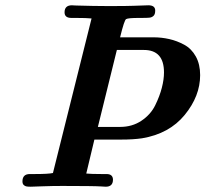

<svg xmlns="http://www.w3.org/2000/svg" viewBox="-20 -706 777 726"><path d="M64.9 -20Q64.9 -47.9 92.8 -47.9H110.8Q162.6 -47.9 180.2 -51.8L326.2 -636.2Q307.1 -638.2 267.1 -638.2H250Q224.1 -638.2 224.1 -659.2Q224.1 -686 252 -686Q253.9 -686 260 -685.5Q266.1 -685.1 269 -685.1Q336.9 -683.1 382.8 -683.1H409.2Q456.1 -683.1 485.6 -684.1Q515.1 -685.1 526.6 -685.5Q538.1 -686 541 -686Q566.9 -686 566.9 -666Q566.9 -651.9 560.5 -646Q554.2 -640.1 545.2 -639.2Q536.1 -638.2 514.2 -638.2H504.9Q464.8 -638.2 457 -633.8Q450.2 -630.9 434.1 -564.9H560.1Q590.8 -564.9 619.9 -558.3Q648.9 -551.8 676.5 -536.9Q704.1 -522 720.5 -492.4Q736.8 -462.9 736.8 -421.9Q736.8 -342.8 678.5 -271.5Q620.1 -200.2 517.1 -183.1Q483.9 -178.2 438 -178.2H336.9L306.2 -49.8Q325.2 -47.9 363.8 -47.9H382.8Q406.7 -47.9 407.2 -26.9Q407.2 0 379.9 0Q377 0 362.5 -1Q348.1 -2 311 -2.4Q273.9 -2.9 215.8 -2.9Q178.7 -2.9 139.9 -1.5Q101.1 0 96.2 0Q86.4 0 80.3 -1Q74.2 -2 69.6 -6.6Q64.9 -11.2 64.9 -20ZM350.1 -226.1H434.1Q480 -226.1 514.9 -249.5Q549.8 -272.9 566.9 -307.9Q584 -342.8 592 -374.3Q600.1 -405.8 600.1 -432.1Q600.1 -517.1 523.9 -517.1H421.9Z"/></svg>

Font: CMU Serif
Style: BoldItalic
Weight: 700
Italic angle: -14.04°
Version: Version 0.7.0